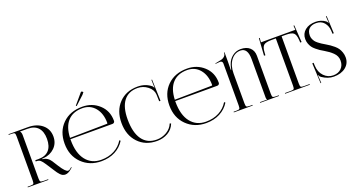

<svg xmlns="http://www.w3.org/2000/svg" viewBox="-53 -1661 4511 2440"><g transform="rotate(-20 2202.0 -441.5)"><path d="M18 0V-9H53Q89 -9 97.5 -17.5Q106 -26 106 -62V-657Q106 -693 97.5 -701.5Q89 -710 53 -710H18V-719H279Q399 -719 472 -658Q545 -597 545 -497Q545 -407 485 -348Q425 -289 333 -281L313 -280V-274Q385 -266 424 -205L474 -126Q539 -24 572 -24Q587 -24 601 -35L623 -54L628 -47L606 -28Q561 10 523 10Q505 10 488.5 2.5Q472 -5 456.5 -22Q441 -39 431 -52.5Q421 -66 406 -90L336 -198Q308 -241 288 -258Q268 -275 237 -275H225V-292H271Q362 -292 410 -344.5Q458 -397 458 -497Q458 -596 410 -648.5Q362 -701 271 -701H167V-700Q184 -683 184 -648V-62Q184 -26 193 -17.5Q202 -9 238 -9H296V0Z M955 -759 946 -767 1064 -906Q1068 -911 1074 -911Q1079 -911 1084 -907L1096 -897L1072 -867ZM736 -390Q736 -384 736 -378Q736 -201 811.5 -105.5Q887 -10 1017 -10Q1117 -10 1194 -50.5Q1271 -91 1315 -165L1329 -154Q1282 -77 1200.5 -34.5Q1119 8 1014 8Q855 8 751 -94.5Q647 -197 647 -362Q647 -526 748.5 -626.5Q850 -727 1016 -727Q1150 -727 1243 -642Q1336 -557 1336 -424V-419Q1336 -407 1327 -398.5Q1318 -390 1305 -390ZM737 -408 1239 -415Q1247 -415 1247 -424Q1247 -552 1182.5 -630.5Q1118 -709 1012 -709Q884 -709 813.5 -632Q743 -555 737 -408Z M1416 -362Q1416 -526 1512 -626.5Q1608 -727 1765 -727Q1873 -727 1948 -663Q1955 -656 1959 -643L1966 -645Q1964 -655 1963 -674L1961 -747H1970L1979 -458L1961 -457L1958 -550Q1954 -616 1893.5 -663Q1833 -710 1757 -710Q1634 -710 1569.5 -625Q1505 -540 1505 -378Q1505 -199 1572.5 -104.5Q1640 -10 1768 -10Q1841 -10 1903 -47Q1965 -84 1990 -147L2007 -140Q1979 -68 1913.5 -30Q1848 8 1766 8Q1609 8 1512.5 -94Q1416 -196 1416 -362Z M2153 -390Q2153 -384 2153 -378Q2153 -201 2228.5 -105.5Q2304 -10 2434 -10Q2534 -10 2611 -50.5Q2688 -91 2732 -165L2746 -154Q2699 -77 2617.5 -34.5Q2536 8 2431 8Q2272 8 2168 -94.5Q2064 -197 2064 -362Q2064 -526 2165.5 -626.5Q2267 -727 2433 -727Q2567 -727 2660 -642Q2753 -557 2753 -424V-419Q2753 -407 2744 -398.5Q2735 -390 2722 -390ZM2154 -408 2656 -415Q2664 -415 2664 -424Q2664 -552 2599.5 -630.5Q2535 -709 2429 -709Q2301 -709 2230.5 -632Q2160 -555 2154 -408Z M2804 0V-9H2839Q2875 -9 2883.5 -17.5Q2892 -26 2892 -62V-632Q2892 -646 2883 -655Q2874 -664 2859 -664Q2857 -664 2855 -664L2796 -659L2795 -665L2872 -681Q2904 -687 2925 -706Q2946 -725 2946 -754V-758H2954V-627Q2954 -540 2952 -522H2959Q2962 -549 2975 -587Q2997 -651 3046.5 -689Q3096 -727 3158 -727Q3238 -727 3282 -686Q3326 -645 3326 -576V-62Q3326 -26 3334.5 -17.5Q3343 -9 3379 -9H3415V0H3160V-9H3257V-11Q3248 -20 3248 -37V-559Q3248 -710 3150 -710Q3072 -710 3021 -642Q2970 -574 2970 -466V-62Q2970 -26 2979 -17.5Q2988 -9 3024 -9H3059V0Z M3498 0V-9H3574Q3610 -9 3618.5 -17.5Q3627 -26 3627 -62V-701H3567Q3492 -701 3464 -678.5Q3436 -656 3432 -586L3429 -545L3411 -546L3426 -778L3437 -777L3432 -719H3898L3893 -776L3904 -777L3919 -546L3901 -545L3898 -586Q3893 -656 3865 -678.5Q3837 -701 3763 -701H3705V-62Q3705 -26 3713.5 -17.5Q3722 -9 3758 -9H3832V0Z M3954 -245 3972 -246 3974 -205Q3978 -118 4030 -64Q4082 -10 4154 -10Q4222 -10 4263 -50Q4304 -90 4304 -156Q4304 -187 4292 -214Q4280 -241 4256 -264Q4232 -287 4209.5 -303.5Q4187 -320 4152 -341Q4118 -361 4099.5 -373Q4081 -385 4053.5 -408Q4026 -431 4011.5 -451.5Q3997 -472 3986 -501.5Q3975 -531 3975 -565Q3975 -638 4029 -682.5Q4083 -727 4172 -727Q4246 -727 4305 -683Q4316 -675 4321 -660L4328 -662Q4326 -670 4324 -694L4321 -747H4331L4342 -511L4324 -510L4322 -552Q4319 -617 4280.5 -663Q4242 -709 4172 -709Q4111 -709 4078 -677.5Q4045 -646 4045 -587Q4045 -563 4054 -541.5Q4063 -520 4074.5 -504.5Q4086 -489 4109.5 -470.5Q4133 -452 4149 -442Q4165 -432 4195 -414Q4228 -394 4249 -380Q4270 -366 4297.5 -342.5Q4325 -319 4340.5 -296Q4356 -273 4367.5 -240.5Q4379 -208 4379 -172Q4379 -91 4317.5 -41.5Q4256 8 4156 8Q4076 8 3998 -46Q3980 -59 3973 -79L3969 -78Q3972 -65 3973 -35L3976 28H3967Z"/></g></svg>

Font: FoglihtenNo06
Style: Regular
Weight: 500
Designer: gluk (gluksza@wp.pl)
Foundry: gluk (gluksza@wp.pl)
Version: Version 0.76